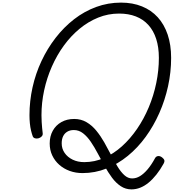

<svg xmlns="http://www.w3.org/2000/svg" viewBox="-20 -1308 1332 1472"><path d="M988 144Q943 144 906 119.5Q869 95 839 54.5Q809 14 782 -34.5Q755 -83 729.5 -131.5Q704 -180 676.5 -220.5Q649 -261 617 -286Q585 -311 546 -311Q517 -311 496 -298.5Q475 -286 464 -263.5Q453 -241 453 -209Q453 -168 475.5 -135.5Q498 -103 537 -84Q576 -65 626 -65Q705 -65 778 -97Q851 -129 914.5 -186Q978 -243 1030.5 -319.5Q1083 -396 1120.5 -485.5Q1158 -575 1178 -671.5Q1198 -768 1198 -864Q1198 -946 1177.5 -1009.5Q1157 -1073 1117.5 -1116.5Q1078 -1160 1021.5 -1182Q965 -1204 893 -1204Q809 -1204 732.5 -1173Q656 -1142 589.5 -1087Q523 -1032 469.5 -958.5Q416 -885 377.5 -797.5Q339 -710 318.5 -615.5Q298 -521 298 -425Q298 -397 299.5 -372.5Q301 -348 303 -327Q305 -306 307 -290Q310 -273 300 -262.5Q290 -252 276 -248Q262 -244 249 -247.5Q236 -251 231 -263Q224 -282 218 -307Q212 -332 209 -362Q206 -392 206 -425Q206 -533 229.5 -638.5Q253 -744 298 -840Q343 -936 406.5 -1018Q470 -1100 548 -1160.5Q626 -1221 717 -1254.5Q808 -1288 908 -1288Q997 -1288 1068.5 -1259Q1140 -1230 1189.5 -1175.5Q1239 -1121 1265.5 -1042.5Q1292 -964 1292 -864Q1292 -755 1268.5 -647.5Q1245 -540 1201.5 -441.5Q1158 -343 1097 -259Q1036 -175 960 -113Q884 -51 796.5 -16Q709 19 613 19Q560 19 514.5 2.5Q469 -14 434.5 -44.5Q400 -75 380.5 -116.5Q361 -158 361 -208Q361 -263 384.5 -305.5Q408 -348 450.5 -372Q493 -396 549 -396Q601 -396 643 -371.5Q685 -347 718.5 -306Q752 -265 779.5 -216.5Q807 -168 832 -119.5Q857 -71 881.5 -30.5Q906 10 933.5 35Q961 60 993 60Q1024 60 1053 42.5Q1082 25 1111.5 -9.5Q1141 -44 1169 -96Q1177 -110 1192.5 -111.5Q1208 -113 1224 -100Q1237 -90 1240 -79Q1243 -68 1233 -51Q1208 -6 1179 30.5Q1150 67 1119 92.5Q1088 118 1055 131Q1022 144 988 144Z"/></svg>

Font: Playwrite NL
Style: Regular
Weight: 400
Designer: Veronika Burian, José Scaglione
Foundry: TypeTogether
Version: Version 1.002